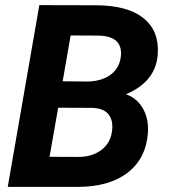

<svg xmlns="http://www.w3.org/2000/svg" viewBox="-20 -731 664 751"><path d="M10.3 0 133.8 -710.9 355.5 -710.4Q479 -710 541 -660.2Q603 -610.4 597.2 -520Q590.3 -412.1 472.7 -362.3Q515.1 -347.7 538.6 -307.4Q562 -267.1 558.6 -212.4Q551.8 -111.8 479.7 -55.9Q407.7 0 283.2 0ZM207.5 -309.6 173.8 -117.7 286.6 -117.2Q339.4 -117.2 375 -143.3Q410.6 -169.4 417.5 -213.9Q424.3 -257.8 405.5 -282.5Q386.7 -307.1 342.3 -309.1ZM225.1 -413.1 322.3 -412.1Q376.5 -413.1 410.9 -437.5Q445.3 -461.9 452.1 -505.4Q464.4 -591.3 361.8 -591.8L256.3 -592.3Z"/></svg>

Font: RobotoDraft
Style: Bold Italic
Weight: 700
Italic angle: -12°
Version: Version 2.001150; 2014